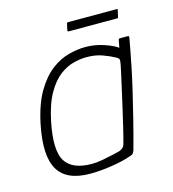

<svg xmlns="http://www.w3.org/2000/svg" viewBox="-92 -659 669 742"><g transform="rotate(-15 242.0 -288.0)"><path d="M179 6Q84 6 51 -51.5Q18 -109 43 -230Q59 -306 87 -353.5Q115 -401 149 -427Q183 -453 219 -462.5Q255 -472 287 -472Q325 -472 361.5 -459.5Q398 -447 413 -435L419 -466Q419 -468 421 -469Q423 -470 424 -470H456Q461 -470 461 -465Q458 -448 452.5 -418.5Q447 -389 439 -349.5Q431 -310 419.5 -261Q408 -212 394 -156Q380 -100 363 -38Q361 -33 358 -28Q355 -23 345 -20Q311 -8 265 -1Q219 6 179 6ZM195 -29Q215 -29 239 -33.5Q263 -38 282.5 -42.5Q302 -47 309 -49Q315 -51 322 -56Q329 -61 332 -72Q339 -97 347.5 -133Q356 -169 365 -208Q374 -247 382 -283Q390 -319 396 -346Q402 -373 403 -383Q404 -390 401.5 -394Q399 -398 391 -402Q371 -413 343.5 -423Q316 -433 280 -433Q257 -433 229 -426Q201 -419 173.5 -398.5Q146 -378 122.5 -337.5Q99 -297 85 -230Q62 -118 89.5 -73.5Q117 -29 195 -29ZM439 -551Q439 -549 438 -548Q437 -547 435 -547H240Q238 -547 237 -548.5Q236 -550 236 -551L242 -578Q243 -580 244 -581Q245 -582 247 -582H442Q444 -582 445 -581.5Q446 -581 445 -578Z"/></g></svg>

Font: Glory ExtraLight
Style: Italic
Weight: 250
Italic angle: -12°
Version: Version 1.011